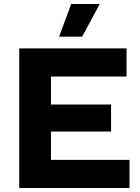

<svg xmlns="http://www.w3.org/2000/svg" viewBox="-20 -948 705 968"><path d="M339 -928H483L394 -763H278ZM77 0V-704H618V-562H237V-421H540V-285H237V-142H633V0Z"/></svg>

Font: Prodigy Sans
Style: Bold
Weight: 700
Designer: Wei Huang
Foundry: Wei Huang
Version: Version 1.003; ttfautohint (v1.8.3)